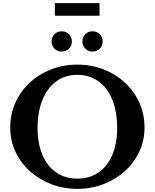

<svg xmlns="http://www.w3.org/2000/svg" viewBox="-20 -1191 983 1221"><path d="M472 -780Q562 -780 639.5 -749.5Q717 -719 775.5 -664.5Q834 -610 866.5 -537Q899 -464 899 -379Q899 -298 866 -227Q833 -156 774.5 -103Q716 -50 638.5 -20Q561 10 472 10Q383 10 305.5 -20Q228 -50 169.5 -103Q111 -156 78 -227Q45 -298 45 -379Q45 -464 77.5 -537Q110 -610 168.5 -664.5Q227 -719 304.5 -749.5Q382 -780 472 -780ZM472 -55Q550 -55 606.5 -94Q663 -133 694 -205.5Q725 -278 725 -376Q725 -480 694.5 -556Q664 -632 607 -673.5Q550 -715 472 -715Q394 -715 337.5 -673.5Q281 -632 250 -556Q219 -480 219 -376Q219 -278 250 -205.5Q281 -133 337.5 -94Q394 -55 472 -55ZM308 -927Q308 -955 326.5 -973.5Q345 -992 372 -992Q400 -992 418.5 -973.5Q437 -955 437 -927Q437 -900 418.5 -881.5Q400 -863 372 -863Q345 -863 326.5 -881.5Q308 -900 308 -927ZM504 -927Q504 -955 522.5 -973.5Q541 -992 568 -992Q596 -992 614.5 -973.5Q633 -955 633 -927Q633 -900 614.5 -881.5Q596 -863 568 -863Q541 -863 522.5 -881.5Q504 -900 504 -927ZM613 -1091H329V-1171H613Z"/></svg>

Font: Libre Baskerville
Style: Bold
Weight: 700
Designer: Pablo Impallari, Rodrigo Fuenzalida
Foundry: Pablo Impallari, Rodrigo Fuenzalida
Version: Version 1.051; ttfautohint (v1.8.4.7-5d5b)